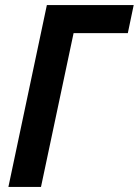

<svg xmlns="http://www.w3.org/2000/svg" viewBox="-20 -734 545 754"><path d="M141 0 269 -604H482L505 -714H164L13 0Z"/></svg>

Font: Noto Sans UI SemiCondensed
Style: Bold Italic
Weight: 700
Width: 4
Designer: Monotype Design Team
Foundry: Monotype Imaging Inc.
Version: 1.001